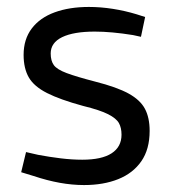

<svg xmlns="http://www.w3.org/2000/svg" viewBox="-20 -526 493 553"><path d="M222 7Q188 7 152 0.5Q116 -6 77 -19L41 -30L55 -88L90 -80Q122 -74 154.5 -70Q187 -66 217 -66Q273 -66 301.5 -84.5Q330 -103 330 -138Q330 -158 322.5 -171.5Q315 -185 291.5 -197Q268 -209 219 -221Q153 -239 115.5 -258Q78 -277 63 -303Q48 -329 48 -368Q48 -413 71.5 -444Q95 -475 137.5 -490.5Q180 -506 236 -506Q270 -506 305 -500.5Q340 -495 373 -485L398 -477L386 -420L363 -425Q332 -430 304.5 -432.5Q277 -435 253 -435Q192 -435 159 -419Q126 -403 126 -372Q126 -351 135 -338.5Q144 -326 172 -315.5Q200 -305 254 -291Q317 -275 350.5 -256.5Q384 -238 397.5 -212.5Q411 -187 411 -149Q411 -96 387 -61.5Q363 -27 320.5 -10Q278 7 222 7Z"/></svg>

Font: REM Light
Style: Regular
Weight: 300
Designer: Octavio Pardo
Foundry: Ashler Design
Version: Version 1.005;gftools[0.9.28]